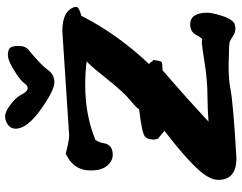

<svg xmlns="http://www.w3.org/2000/svg" viewBox="-116 -807 934 742"><g transform="rotate(-90 351.0 -436.0)"><path d="M527.3 -791Q469.7 -743.7 452.1 -718.3Q434.6 -692.9 403.6 -692.9Q372.6 -692.9 298.6 -745.6Q224.6 -798.3 224.6 -843.3Q224.6 -860.8 239.5 -872.1Q254.4 -883.3 272.5 -883.3Q290.5 -883.3 317.4 -862.5Q344.2 -841.8 352.3 -827.1Q360.4 -812.5 363 -808.8Q365.7 -805.2 367.9 -803Q370.1 -800.8 372.6 -798.8Q376 -795.9 382.3 -795.9Q382.8 -795.9 383.8 -796.4Q390.6 -796.4 401.1 -810.1Q411.6 -823.7 439 -841.3Q484.9 -872.1 507.3 -872.1Q507.8 -872.1 508.3 -872.6Q529.8 -872.6 537.6 -863.3Q544.4 -855 544.4 -833.5Q544.4 -832 544.4 -830.6Q544.4 -829.6 544.4 -829.1Q544.4 -804.2 527.3 -791ZM484.9 -567.9Q449.2 -573.7 393.6 -573.7Q277.3 -573.7 181.2 -534.2Q170.9 -518.6 168.5 -501.5Q162.6 -467.3 123.5 -467.3Q123 -467.3 122.6 -467.3H121.6Q106 -467.3 89.8 -480.5Q63.5 -502.9 63.5 -547.9V-555.2Q63.5 -604 102.5 -634.3L127.4 -648.9Q179.7 -635.7 197.8 -635.7L601.6 -662.1H602.1Q675.3 -662.1 692.9 -620.6Q695.3 -614.7 695.3 -607.4Q695.3 -599.1 665 -589.4L661.1 -588.9Q589.8 -448.7 474.6 -327.1Q482.4 -320.8 486.3 -312.5H490.2Q487.3 -279.3 480.2 -277.3Q473.1 -275.4 450.7 -274.9Q349.6 -188 252 -97.2Q306.2 -101.1 344.2 -101.1Q410.2 -101.1 478.5 -112.1Q546.9 -123 556.6 -123Q566.4 -123 568.4 -122.1Q569.8 -121.1 570.8 -121.1H571.3Q575.7 -125 587.9 -146.5Q600.1 -168 627.9 -168Q672.9 -168 672.9 -100.6Q672.9 -85.9 661.9 -48.6Q650.9 -11.2 632.8 2.4L616.2 6.8H613.8Q596.7 6.8 585.7 -0.5Q574.7 -7.8 571.5 -9.5Q568.4 -11.2 565.7 -12.7Q563 -14.2 560.5 -15.1Q554.7 -18.1 487.3 -19Q478 -19 469.2 -19.5Q414.1 -19.5 379.9 -12.7Q322.8 -1.5 110.8 10.7Q26.9 10.7 26.9 -59.6Q26.9 -90.8 61 -130.4Q106.9 -183.1 216.3 -267.6L185.5 -293L182.6 -306.6V-307.6Q182.6 -331.5 192.9 -341.8Q205.1 -354.5 299.3 -365.2Q306.6 -376 324.7 -391.4Q342.8 -406.7 350.1 -413.6Q357.4 -420.4 365.2 -429Q373 -437.5 381.8 -447.3Q399.4 -467.3 435.1 -511.7Q470.7 -556.6 484.9 -567.9Z"/></g></svg>

Font: Drukaatie burti
Style: Heavy
Weight: 800
Version: Version 0.14